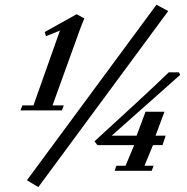

<svg xmlns="http://www.w3.org/2000/svg" viewBox="-20 -718 784 807"><path d="M141.1 68.4 93.3 39.6 637.7 -698.2 687 -671.4ZM65.9 -253.9 74.2 -274.9H120.6L231.9 -589.4L173.3 -565.9L168 -583.5L302.2 -658.2L334.5 -640.6Q323.2 -614.3 315.4 -592.3L200.7 -274.9H248L240.2 -253.9ZM461.9 0 469.2 -21.5H507.8L543.9 -107.9H389.6L377 -124L541.5 -274.9Q642.1 -367.7 689.5 -414.1H731.9L737.3 -403.3L449.7 -147.9H554.2L591.8 -248.5H671.4L633.8 -147.9H676.3L663.1 -107.9H623L587.4 -21.5H625.5L617.7 0Z"/></svg>

Font: Elstob 14pt SemiBold
Style: Italic
Weight: 600
Italic angle: -20°
Designer: Peter S. Baker
Version: Version 1.015